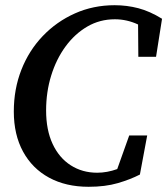

<svg xmlns="http://www.w3.org/2000/svg" viewBox="-20 -700 642 737"><path d="M320 17Q233 17 168.5 -18Q104 -53 68.5 -118Q33 -183 33 -272Q33 -358 62 -432Q91 -506 144 -561.5Q197 -617 267.5 -648.5Q338 -680 420 -680Q467 -680 511 -668.5Q555 -657 602 -628L579 -482H511L510 -606Q467 -626 421 -626Q363 -626 315 -598Q267 -570 231.5 -521.5Q196 -473 176.5 -410Q157 -347 157 -276Q157 -201 182 -147.5Q207 -94 251.5 -65.5Q296 -37 353 -37Q391 -37 430 -51L476 -180H545L517 -30Q480 -11 432 3Q384 17 320 17Z"/></svg>

Font: Source Serif 4 Semibold
Style: Italic
Weight: 600
Italic angle: -12°
Designer: Frank Grießhammer
Foundry: Adobe
Version: Version 4.005;hotconv 1.1.0;makeotfexe 2.6.0